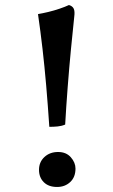

<svg xmlns="http://www.w3.org/2000/svg" viewBox="-20 -735 451 763"><path d="M275 -668Q269 -612 262 -539.5Q255 -467 249 -389Q243 -311 239 -240Q225 -234 209 -232.5Q193 -231 176 -231Q170 -320 163.5 -395.5Q157 -471 149 -540.5Q141 -610 131 -679Q149 -682 172 -687.5Q195 -693 217 -700.5Q239 -708 254 -715Q268 -711 273 -700.5Q278 -690 275 -668ZM280 -65Q280 -31 259 -11.5Q238 8 207 8Q173 8 154 -11Q135 -30 135 -60Q135 -91 156.5 -111Q178 -131 211 -131Q243 -131 261.5 -110Q280 -89 280 -65Z"/></svg>

Font: Vollkorn SemiBold
Style: Regular
Weight: 600
Designer: Friedrich Althausen
Foundry: Friedrich Althausen
Version: Version 5.000